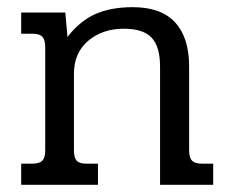

<svg xmlns="http://www.w3.org/2000/svg" viewBox="-20 -515 643 535"><path d="M39 -59H71Q90 -59 98 -67.5Q106 -76 106 -96V-384Q106 -404 98 -412.5Q90 -421 71 -421H39V-480H162L168 -412Q202 -456 245 -475.5Q288 -495 350 -495Q429 -495 468 -452.5Q507 -410 507 -330V-96Q507 -76 515 -67.5Q523 -59 542 -59H574V0H426V-329Q426 -385 402.5 -410Q379 -435 325 -435Q266 -435 226 -401.5Q186 -368 186 -309V-96Q186 -76 193.5 -67.5Q201 -59 220 -59H253V0H39Z"/></svg>

Font: Pridi Light
Style: Regular
Weight: 300
Designer: Katatrad Team
Foundry: CadsonDemak
Version: Version 1.003